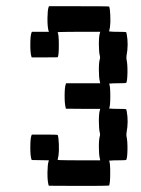

<svg xmlns="http://www.w3.org/2000/svg" viewBox="-20 -570 456 623"><path d="M137.7 -546.9 138.7 -549.8H235.8Q333 -549.8 334 -548.8Q336.9 -543.9 337.9 -520Q338.9 -496.1 336.9 -482.4Q334.5 -468.8 334 -467.8H337.4Q340.8 -467.3 347.2 -467Q353.5 -466.8 360.8 -466.8Q388.2 -466.8 389.6 -465.3Q390.1 -464.8 391.1 -459.5Q397.5 -425.8 390.6 -389.6Q389.6 -382.8 390.6 -377Q394 -362.3 393.6 -334.5Q393.1 -306.6 389.6 -301.3Q388.2 -299.8 360.8 -299.8Q353.5 -299.8 347.2 -299.6Q340.8 -299.3 337.4 -298.8H334Q337.9 -292 337.9 -258.8Q337.9 -224.6 334 -217.8H337.4Q340.8 -217.3 347.2 -217Q353.5 -216.8 360.8 -216.8Q388.2 -216.8 389.6 -215.3Q390.1 -214.8 391.1 -209.5Q397.5 -175.8 390.6 -139.6Q389.6 -132.8 390.6 -127Q394 -112.3 393.6 -84.5Q393.1 -56.6 389.6 -51.3Q388.2 -49.8 360.8 -49.8Q353.5 -49.8 347.2 -49.6Q340.8 -49.3 337.4 -48.8H334Q337.9 -42 337.6 -6.8Q337.4 28.3 333.5 32.2Q332.5 33.2 235.4 33.2L138.2 32.7L137.2 28.8Q133.8 16.1 134 -10.3Q134.3 -36.6 137.7 -46.4L138.7 -49.8L110.8 -50.3L83 -50.8L81.5 -54.7Q78.1 -67.4 78.4 -94.5Q78.6 -121.6 82 -130.4L83.5 -133.3H125Q166 -133.3 167 -132.3Q169.9 -127.4 170.9 -103.5Q171.9 -79.6 169.9 -65.9Q167.5 -52.2 167 -51.3Q166.5 -50.8 175.5 -50.5Q184.6 -50.3 201.4 -50Q218.3 -49.8 235.8 -49.8H305.2L304.2 -54.7Q300.8 -67.9 300.8 -93.5Q300.8 -119.1 304.2 -129.4Q305.2 -133.3 304.2 -137.7Q300.8 -150.9 300.8 -176.8Q300.8 -202.6 304.2 -212.9L305.2 -216.8H249.5L193.8 -217.3L192.9 -221.2Q189.5 -233.9 189.7 -261Q189.9 -288.1 193.4 -296.9L194.3 -299.8H250H305.2L304.2 -304.7Q300.8 -317.9 300.8 -343.5Q300.8 -369.1 304.2 -379.4Q305.2 -383.3 304.2 -387.7Q300.8 -400.9 300.8 -426.8Q300.8 -452.6 304.2 -462.9L305.2 -466.8H235.8Q218.3 -466.8 201.4 -466.6Q184.6 -466.3 175.5 -466.1Q166.5 -465.8 167 -465.3Q170.9 -459 170.9 -423.6Q170.9 -388.2 167 -384.3Q166.5 -383.8 124.5 -383.8H83L81.5 -387.7Q78.1 -400.4 78.4 -427.5Q78.6 -454.6 82 -463.4L83.5 -466.8H110.8H138.7L137.2 -471.2Q133.8 -484.4 134 -511Q134.3 -537.6 137.7 -546.9Z"/></svg>

Font: VT323
Style: Regular
Weight: 400
Monospace: yes
Version: Version 001.002